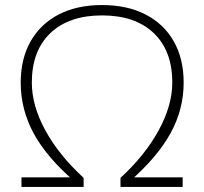

<svg xmlns="http://www.w3.org/2000/svg" viewBox="-20 -740 808 760"><path d="M384 -720Q484 -720 556.5 -682.5Q629 -645 668 -576Q707 -507 707 -413Q707 -307 655 -212.5Q603 -118 492 -21L481 -38H703V0H457V-36Q554 -125 608 -224Q662 -323 662 -413Q662 -539 588.5 -609Q515 -679 384 -679Q253 -679 179.5 -609Q106 -539 106 -413Q106 -322 159.5 -224Q213 -126 311 -36V0H65V-38H288L276 -21Q164 -118 113 -212.5Q62 -307 62 -413Q62 -507 101 -576Q140 -645 212 -682.5Q284 -720 384 -720Z"/></svg>

Font: Muli ExtraLight
Style: Regular
Weight: 250
Designer: Vernon Adams
Foundry: Vernon Adams
Version: Version 2.100; ttfautohint (v1.8.1.43-b0c9)